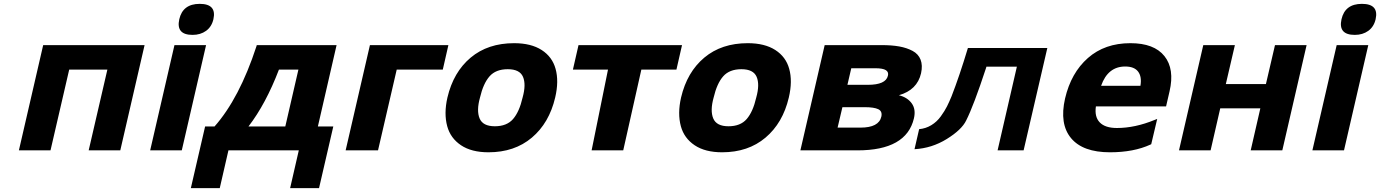

<svg xmlns="http://www.w3.org/2000/svg" viewBox="-20 -780 7159 996"><path d="M204 -546H730L604 0H440L537 -419H339L242 0H78Z M1016 -760Q1105 -760 1087 -680Q1078 -641 1049 -620Q1020 -599 979 -599Q892 -599 910 -680Q928 -760 1016 -760ZM1049 -546 923 0H759L885 -546Z M1269 -124H1460L1528 -419H1427Q1359 -241 1269 -124ZM1044 -124H1093Q1222 -270 1310 -539L1312 -546H1726L1629 -124H1709L1635 196H1485L1530 0H1165L1120 196H970Z M1899 -546H2306L2277 -419H2038L1941 0H1773Z M2691 -274Q2710 -342 2693 -381.5Q2676 -421 2614 -421Q2552 -421 2519.5 -384Q2487 -347 2470 -274Q2451 -206 2468 -165.5Q2485 -125 2547 -125Q2609 -125 2641.5 -162.5Q2674 -200 2691 -274ZM2300 -125Q2282 -191 2301 -274Q2332 -406 2421.5 -481Q2511 -556 2647 -556Q2735 -556 2790 -520.5Q2845 -485 2862 -423Q2880 -359 2860 -274Q2829 -142 2739 -66Q2649 10 2514 10Q2426 10 2371.5 -26.5Q2317 -63 2300 -125Z M2981 -546H3518L3489 -419H3307L3213 0H3049L3134 -419H2952Z M3903 -274Q3922 -342 3905 -381.5Q3888 -421 3826 -421Q3764 -421 3731.5 -384Q3699 -347 3682 -274Q3663 -206 3680 -165.5Q3697 -125 3759 -125Q3821 -125 3853.5 -162.5Q3886 -200 3903 -274ZM3512 -125Q3494 -191 3513 -274Q3544 -406 3633.5 -481Q3723 -556 3859 -556Q3947 -556 4002 -520.5Q4057 -485 4074 -423Q4092 -359 4072 -274Q4041 -142 3951 -66Q3861 10 3726 10Q3638 10 3583.5 -26.5Q3529 -63 3512 -125Z M4258 -546H4554Q4606 -546 4645 -539Q4684 -532 4714 -516Q4744 -500 4755.5 -470.5Q4767 -441 4758 -400Q4738 -313 4643 -286Q4687 -275 4709.5 -244Q4732 -213 4721 -166Q4682 0 4428 0H4132ZM4325 -118H4444Q4539 -118 4552 -175Q4558 -203 4536 -213.5Q4514 -224 4466 -224H4350ZM4376 -340H4482Q4575 -340 4586 -387Q4591 -406 4575.5 -416Q4560 -426 4520 -426H4396Z M4916 -280Q4904 -251 4892.5 -228Q4881 -205 4860.5 -176.5Q4840 -148 4811 -130.5Q4782 -113 4748 -110L4724 -6Q4814 -11 4891.5 -59Q4969 -107 4992 -155Q5031 -232 5095 -427L5097 -434H5255L5155 0H5290L5413 -531H5001Q4957 -385 4916 -280Z M5692 -335H5896Q5904 -382 5884 -408.5Q5864 -435 5817 -435Q5727 -435 5692 -335ZM5952 -32 5948 -30Q5861 10 5738 10Q5597 10 5536 -63.5Q5475 -137 5505 -269Q5536 -402 5623.5 -479Q5711 -556 5844 -556Q5967 -556 6020.5 -489Q6074 -422 6047 -306L6029 -228H5665Q5657 -174 5685 -145Q5713 -116 5774 -116Q5868 -116 5970 -158L5983 -163Z M6222 -546H6386L6339 -344H6547L6594 -546H6758L6632 0H6468L6518 -218H6310L6260 0H6096Z M7045 -760Q7134 -760 7116 -680Q7107 -641 7078 -620Q7049 -599 7008 -599Q6921 -599 6939 -680Q6957 -760 7045 -760ZM7078 -546 6952 0H6788L6914 -546Z"/></svg>

Font: Passageway
Style: BdIt
Weight: 700
Foundry: Ascender Corporation
Version: Version 1.11